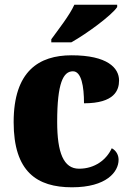

<svg xmlns="http://www.w3.org/2000/svg" viewBox="-20 -786 559 816"><path d="M198 -619V-606H283C349 -643 455 -721 478 -756V-766H296C276 -721 226 -658 198 -619ZM286 10C433 10 484 -56 484 -107C484 -127 474 -146 455 -156C433 -108 384 -69 316 -69C250 -69 223 -137 223 -268C223 -434 249 -483 290 -483C326 -483 337 -419 337 -347C467 -347 486 -403 486 -444C486 -497 437 -551 284 -551C146 -551 38 -484 38 -267C38 -56 137 10 286 10Z"/></svg>

Font: Noto Serif Georgian SemiCondensed Black
Style: Regular
Weight: 900
Width: 4
Designer: Monotype Design Team, Akaki Razmadze
Foundry: Google LLC
Version: Version 2.003